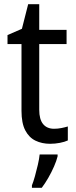

<svg xmlns="http://www.w3.org/2000/svg" viewBox="-20 -679 364 920"><path d="M239 -62Q257 -62 274.5 -65.5Q292 -69 305 -73V-6Q290 1 267 5.5Q244 10 220 10Q181 10 150 -5Q119 -20 101 -54.5Q83 -89 83 -148V-468H16V-511L85 -541L115 -659H168V-536H299V-468H168V-153Q168 -107 186.5 -84.5Q205 -62 239 -62ZM256 70Q251 91 239 118.5Q227 146 211.5 173Q196 200 180 221H133V209Q140 192 147.5 165Q155 138 161.5 110Q168 82 170 61H256Z"/></svg>

Font: Noto Sans Thai SemiCondensed
Style: Regular
Weight: 400
Width: 4
Designer: Monotype Design Team
Foundry: Monotype Imaging Inc.
Version: Version 2.001